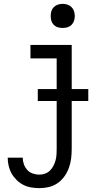

<svg xmlns="http://www.w3.org/2000/svg" viewBox="-20 -753 540 996"><path d="M185 223Q164 223 142.5 219.5Q121 216 102 206.5Q83 197 67 181.5Q51 166 40.5 147.5Q30 129 25 107.5Q20 86 20 65H98Q98 83 104 99.5Q110 116 122 129Q134 142 151 147.5Q168 153 185 153Q200 153 214.5 147.5Q229 142 239.5 131.5Q250 121 257 107.5Q264 94 268 79.5Q272 65 273 50Q274 35 274 20V-229H176V-291H274V-450H138V-520H352V-291H438V-229H352V20Q352 45 349 69.5Q346 94 337.5 117.5Q329 141 314.5 161.5Q300 182 279.5 196.5Q259 211 234.5 217Q210 223 185 223ZM305 -608Q292 -608 280 -611.5Q268 -615 259 -624Q250 -633 246.5 -645Q243 -657 243 -670Q243 -683 246.5 -695Q250 -707 259 -716Q268 -725 280 -729Q292 -733 305 -733Q318 -733 330 -729Q342 -725 351 -716Q360 -707 364 -695Q368 -683 368 -670Q368 -657 364 -645Q360 -633 351 -624Q342 -615 330 -611.5Q318 -608 305 -608Z"/></svg>

Font: Iosevka
Style: Regular
Weight: 400
Monospace: yes
Designer: Belleve Invis
Foundry: Belleve Invis
Version: Version 33.2.3; ttfautohint (v1.8.4)